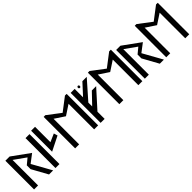

<svg xmlns="http://www.w3.org/2000/svg" viewBox="307 -2366 3808 3808"><g transform="rotate(-45 2211.0 -462.0)"><path d="M341 -426 517 -560 151 -825H32V-20H144V-736L390 -561L268 -460V-353L452 -20H567Z M744 -20V-860H632V-20Z M814 -296 1118 -448 1094 -528 924 -453V-885H814Z M1717 -20H1829V-903L1782 -904L1507 -694L1231 -904L1184 -903V-20H1296V-738L1506 -599L1717 -738Z M2011 -20V-221L2351 -598H2230L2011 -369V-477L2350 -861H2228L2011 -625V-861H1899V-21ZM2100 -801C2115 -801 2126 -814 2126 -830C2126 -847 2114 -860 2100 -860C2085 -860 2072 -846 2072 -830C2072 -814 2085 -801 2100 -801Z M2957 -20H3069V-903L3022 -904L2747 -694L2471 -904L2424 -903V-20H2536V-738L2746 -599L2957 -738Z M3448 -426 3624 -560 3258 -825H3139V-20H3251V-736L3497 -561L3375 -460V-353L3559 -20H3674Z M4272 -20H4384V-903L4337 -904L4062 -694L3786 -904L3739 -903V-20H3851V-738L4061 -599L4272 -738Z"/></g></svg>

Font: Ny Stormning
Style: Gr
Weight: 400
Designer: Robert Jablonski, Mew Too
Foundry: Cannot Into Space Fonts
Version: Version 0.90